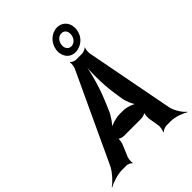

<svg xmlns="http://www.w3.org/2000/svg" viewBox="-318 -1073 1236 1236"><g transform="rotate(-45 300.0 -455.0)"><path d="M438 -112 451 -34C452 -21 447 7 441 16L444 18C450 10 474 0 486 0H526C565 0 618 19 641 35L644 32C621 15 591 -31 582 -68L465 -679C464 -691 465 -718 471 -726L470 -728C464 -720 440 -711 429 -711H373C362 -711 341 -720 337 -728L334 -726C338 -718 334 -691 329 -678L44 -67C25 -31 -17 15 -44 32L-42 35C-16 19 43 0 82 0H123C135 0 156 10 160 18L163 16C159 7 162 -21 167 -34L200 -112C205 -125 211 -156 207 -164L205 -162C209 -153 233 -146 245 -146H403C415 -146 441 -153 447 -162L445 -164C439 -156 437 -125 438 -112ZM293 -331 321 -398C357 -482 387 -597 396 -664H393C384 -597 384 -482 396 -398L406 -331C411 -295 432 -247 450 -230L451 -234C433 -250 388 -265 357 -265H323C292 -265 243 -250 221 -234L223 -231C244 -247 278 -295 293 -331ZM329 -845C327 -831 328 -818 331 -807C340 -773 365 -747 407 -747C420 -747 433 -750 445 -755C478 -768 507 -797 514 -845C516 -858 514 -871 512 -884C504 -918 476 -945 434 -945C421 -945 409 -942 397 -937C365 -923 336 -893 329 -845ZM428 -898C455 -898 470 -876 466 -845C462 -815 440 -793 414 -793C388 -793 372 -816 376 -845C380 -876 401 -898 428 -898Z"/></g></svg>

Font: Asimov
Style: EdgeNarIt
Weight: 500
Designer: Google
Version: Version 2.000980: 2014